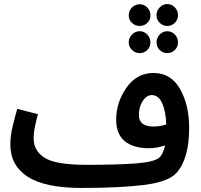

<svg xmlns="http://www.w3.org/2000/svg" viewBox="-20 -906 993 947"><path d="M851 -54Q913 -124 913 -275Q913 -387 868.5 -466.5Q824 -546 736 -546Q654 -546 603.5 -473Q553 -400 553 -317Q553 -244 595.5 -209.5Q638 -175 713 -175Q756 -175 794 -189Q786 -147 765 -128Q740 -107 650 -100Q560 -93 408 -93L382 21Q573 21 692 6Q811 -9 851 -54ZM665 -339Q665 -379 684 -408Q703 -437 729 -437Q762 -437 780 -396.5Q798 -356 800 -292Q769 -282 736 -282Q665 -282 665 -339ZM382 21 428 -11 408 -93Q255 -93 200.5 -127.5Q146 -162 146 -223Q146 -251 153 -284.5Q160 -318 167 -343L65 -369Q54 -331 42.5 -283.5Q31 -236 31 -193Q31 -90 116.5 -34.5Q202 21 382 21ZM805 -778Q827 -778 842.5 -793.5Q858 -809 858 -831Q858 -853 842.5 -869.5Q827 -886 805 -886Q783 -886 767.5 -869.5Q752 -853 752 -831Q752 -809 767.5 -793.5Q783 -778 805 -778ZM669 -778Q691 -778 706.5 -793Q722 -808 722 -830Q722 -853 706.5 -869Q691 -885 669 -885Q647 -885 631 -869Q615 -853 615 -830Q615 -808 631 -793Q647 -778 669 -778ZM669 -644Q691 -644 706.5 -659.5Q722 -675 722 -697Q722 -719 706.5 -735.5Q691 -752 669 -752Q647 -752 631 -735.5Q615 -719 615 -697Q615 -675 631 -659.5Q647 -644 669 -644ZM805 -644Q827 -644 842.5 -659.5Q858 -675 858 -697Q858 -719 842.5 -735.5Q827 -752 805 -752Q783 -752 767.5 -735.5Q752 -719 752 -697Q752 -675 767.5 -659.5Q783 -644 805 -644Z"/></svg>

Font: Noto Sans Arabic UI SemiCondensed Semi
Style: Regular
Weight: 600
Width: 4
Designer: Nadine Chahine - Monotype Design Team
Foundry: Monotype Imaging Inc.
Version: Version 1.900